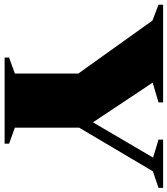

<svg xmlns="http://www.w3.org/2000/svg" viewBox="18 -780 745 854"><g transform="rotate(90 391.0 -352.5)"><path d="M55 -657.5 -15.5 -684.5V-705H419V-684.5L331 -658.5L528.5 -361.5L486.5 -357L664.5 -660.5L584.5 -684.5V-705H799V-684.5L725.5 -659.5L531.5 -332V-45.5L602.5 -20V0H219.5V-20L290.5 -45.5V-328Z"/></g></svg>

Font: Newsreader 60pt ExtraBold
Style: Regular
Weight: 800
Designer: Hugues Gentile
Foundry: Production Type
Version: Version 1.003